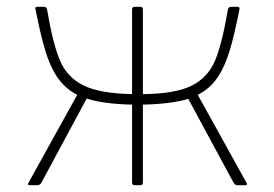

<svg xmlns="http://www.w3.org/2000/svg" viewBox="-20 -526 808 567"><path d="M653 -498Q655 -506 662 -506H681Q685 -506 686.5 -504Q688 -502 687 -498Q673 -426 659 -379Q645 -332 625 -301Q601 -264 564 -246L708 14Q712 21 704 21H682Q674 21 670 14L536 -234Q487 -219 402 -217V13Q402 21 394 21H378Q370 21 370 13V-217Q284 -219 236 -235L102 14Q98 21 90 21H68Q60 21 64 14L208 -246Q172 -264 147 -301Q127 -332 113 -379Q99 -426 85 -498L84 -501Q84 -506 91 -506H110Q117 -506 119 -498Q136 -397 157 -347.5Q178 -298 226 -274Q274 -250 370 -248V-498Q370 -506 378 -506H394Q402 -506 402 -498V-248Q498 -249 546 -273Q594 -297 615 -347Q636 -397 653 -498Z"/></svg>

Font: LINE Seed JP_TTF Thin
Style: Regular
Weight: 250
Designer: LY Corporation & Fontrix & Fontworks
Version: Version 1.008